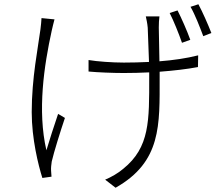

<svg xmlns="http://www.w3.org/2000/svg" viewBox="-20 -820 1040 902"><path d="M874 -633C859 -675 832 -736 814 -771L777 -759C796 -722 820 -662 835 -619ZM175 -735C174 -722 173 -702 170 -682C159 -598 129 -453 129 -293C129 -168 160 -44 179 16L222 10C222 2 220 -10 220 -18C219 -31 221 -47 223 -61C233 -105 265 -207 285 -266L253 -285C234 -228 212 -162 198 -114C155 -300 187 -512 223 -676C227 -693 232 -715 236 -729ZM665 -743C668 -729 672 -712 674 -690C675 -668 678 -592 680 -529C640 -527 601 -526 562 -526C508 -526 437 -531 396 -538V-484C436 -480 511 -477 561 -477C600 -477 641 -478 681 -480V-457C681 -253 684 -128 559 -27C536 -7 501 13 474 24L523 62C739 -60 730 -233 730 -457V-483C795 -488 858 -495 910 -505L911 -560C856 -546 794 -537 729 -532C728 -595 726 -669 726 -691C726 -712 727 -725 729 -743ZM875 -788C896 -752 918 -695 935 -650L973 -665C957 -706 931 -765 912 -800Z"/></svg>

Font: Noto Sans CJK KR Light
Style: Regular
Weight: 300
Designer: Ryoko NISHIZUKA (kana & ideographs); Paul D. Hunt (Latin, Greek & Cyrillic); Wenlong ZHANG (bopomofo); Sandoll Communica
Foundry: Adobe Systems Incorporated
Version: Version 1.004;PS 1.004;hotconv 1.0.82;makeotf.lib2.5.63406